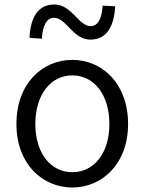

<svg xmlns="http://www.w3.org/2000/svg" viewBox="-20 -820 642 853"><path d="M301 13C433 13 549 -91 549 -269C549 -450 433 -554 301 -554C169 -554 53 -450 53 -269C53 -91 169 13 301 13ZM301 -55C204 -55 137 -141 137 -269C137 -398 204 -485 301 -485C399 -485 466 -398 466 -269C466 -141 399 -55 301 -55ZM382 -644C459 -644 487 -711 492 -792L436 -795C433 -742 417 -704 383 -704C328 -704 300 -800 221 -800C144 -800 115 -735 111 -652L166 -648C169 -703 186 -741 220 -741C275 -741 303 -644 382 -644Z"/></svg>

Font: Noto Sans KR DemiLight
Style: Regular
Weight: 350
Designer: Ryoko NISHIZUKA 西塚涼子 (kana, bopomofo & ideographs); Paul D. Hunt (Latin, Greek & Cyrillic); Sandoll Communications 산돌커뮤니
Foundry: Adobe
Version: Version 2.004;hotconv 1.0.118;makeotfexe 2.5.65603